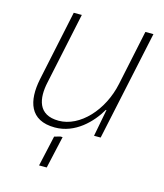

<svg xmlns="http://www.w3.org/2000/svg" viewBox="-110 -613 766 896"><g transform="rotate(15 273.5 -165.0)"><path d="M188 10C286 10 359 -65 397 -131H400L375 0H407L520 -530H481L425 -264C397 -130 299 -25 197 -25C96 -25 83 -103 101 -185L174 -530H135L63 -189C41 -81 65 10 188 10ZM163 200H200L235 44H224L196 52Z"/></g></svg>

Font: Noto Sans ExtraLight
Style: Italic
Weight: 200
Italic angle: -12°
Designer: Monotype Design Team
Foundry: Monotype Imaging Inc.
Version: Version 2.013